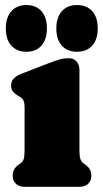

<svg xmlns="http://www.w3.org/2000/svg" viewBox="-20 -722 398 742"><path d="M287 -452V-142Q287 -116.5 290.8 -107Q294.5 -97.5 301 -92L308 -87Q320 -79 326.5 -68.5Q333 -58 333 -43Q333 -23 320.5 -11.5Q308 0 286 0H76Q54.5 0 41.8 -11.5Q29 -23 29 -43Q29 -58 35.5 -68.5Q42 -79 54 -87L61 -92Q68 -97.5 71.5 -107Q75 -116.5 75 -142V-305Q75 -327.5 69.5 -335.8Q64 -344 55 -349L48 -353Q37 -360 30 -368.5Q23 -377 23 -391Q23 -407 32.5 -418Q42 -429 63 -437L169 -478Q194.5 -488 211 -492.5Q227.5 -497 246 -497Q265 -497 276 -484.2Q287 -471.5 287 -452ZM82.1 -522Q45.3 -522 23.9 -545.5Q2.5 -569 2.5 -612Q2.5 -655 23.9 -678.8Q45.3 -702.5 82.1 -702.5Q119.3 -702.5 140.3 -678.8Q161.3 -655 161.3 -612Q161.3 -569.5 140.3 -545.8Q119.3 -522 82.1 -522ZM277.3 -522Q240.5 -522 219.1 -545.5Q197.7 -569 197.7 -612Q197.7 -655 219.1 -678.8Q240.5 -702.5 277.3 -702.5Q315.3 -702.5 336.5 -678.8Q357.7 -655 357.7 -612Q357.7 -569.5 336.5 -545.8Q315.3 -522 277.3 -522Z"/></svg>

Font: Fraunces SuperSoft Wonky
Style: Regular
Weight: 900
Version: Version 1.000;[b76b70a41]